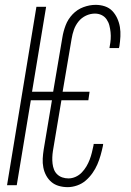

<svg xmlns="http://www.w3.org/2000/svg" viewBox="-20 -763 540 791"><path d="M259 8Q240 8 222.5 3Q205 -2 192 -13Q179 -24 170.5 -39.5Q162 -55 158.5 -73Q155 -91 156 -109.5Q157 -128 160 -147L194 -350H107L49 0H9L130 -735H170L112 -385H199L237 -609Q241 -634 250.5 -659Q260 -684 279 -704Q298 -724 323.5 -733.5Q349 -743 374 -743Q394 -743 412 -737Q430 -731 442.5 -718Q455 -705 463 -687.5Q471 -670 474 -651.5Q477 -633 476 -613Q475 -593 472 -573L470 -565H431L432 -572Q435 -587 436 -601.5Q437 -616 435.5 -630.5Q434 -645 430.5 -658.5Q427 -672 419 -683.5Q411 -695 398.5 -701Q386 -707 371 -707Q352 -707 334 -698.5Q316 -690 303.5 -674.5Q291 -659 284.5 -640.5Q278 -622 275 -603L238 -385H349L344 -350H233L198 -141Q196 -128 195.5 -115Q195 -102 196.5 -89Q198 -76 202.5 -64.5Q207 -53 216 -44.5Q225 -36 237 -32Q249 -28 262 -28Q277 -28 291.5 -34.5Q306 -41 317 -52.5Q328 -64 336 -77.5Q344 -91 349.5 -105.5Q355 -120 358.5 -134.5Q362 -149 365 -163L366 -170H405L404 -162Q400 -143 394.5 -123.5Q389 -104 381 -85.5Q373 -67 361 -50Q349 -33 333.5 -19.5Q318 -6 298 1Q278 8 259 8Z"/></svg>

Font: Iosevka Term Curly XLt Obl
Style: Regular
Weight: 200
Italic angle: -9°
Designer: Belleve Invis
Foundry: Belleve Invis
Version: Version 32.3.0